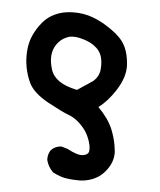

<svg xmlns="http://www.w3.org/2000/svg" viewBox="-48 -536 596 714"><g transform="rotate(-5 250.0 -179.5)"><path d="M156.2 1.5Q159.2 1.5 164.1 2L186 12.7Q221.7 41 241.7 41Q259.8 41 264.6 30.8Q268.6 22 268.6 7.8Q268.6 1.5 267.6 -5.9Q264.6 -30.8 254.9 -51.3Q232.9 -95.2 198.7 -114.3Q179.2 -125.5 129.9 -164.6Q79.1 -205.6 68.8 -245.1Q61 -274.4 61 -304.2Q61 -313 61.5 -321.8Q65.9 -374 86.9 -409.7Q99.6 -431.2 119.6 -451.2Q147.5 -479 179.7 -487.8Q199.2 -493.7 221.2 -493.7Q235.8 -493.7 251.5 -491.2Q291 -484.9 323.2 -465.8Q355.5 -446.8 386.2 -415.5Q418 -384.3 428.2 -353Q435.1 -332.5 435.1 -305.7Q435.1 -292.5 433.6 -278.3Q428.2 -233.9 386.7 -189Q350.1 -149.9 314 -132.3Q345.2 -87.4 354.5 -46.9Q361.3 -15.1 361.3 14.2Q361.3 25.9 360.4 37.1Q356 78.1 319.3 108.4Q287.1 135.3 240.7 135.3Q232.4 135.3 226.6 134.5Q220.7 133.8 214.4 132.6Q208 131.3 202.1 129.9Q189.5 127.4 177.7 123.5Q152.8 116.7 125 95.2Q109.4 73.2 107.4 46.9Q109.9 27.8 121.6 14.2Q135.7 1.5 156.2 1.5ZM339.8 -306.6Q339.8 -312 339.4 -316.9Q336.9 -342.3 315.9 -363.3Q299.3 -379.9 272.5 -391.6Q250.5 -401.9 232.4 -401.9Q226.1 -401.9 220.2 -400.4Q197.3 -396 179.2 -378.4Q161.6 -360.4 156.2 -337.9Q152.8 -324.2 152.8 -311.3Q152.8 -298.3 154.3 -286.1Q157.7 -260.3 178.2 -239.7Q198.7 -219.2 240.2 -202.6Q287.6 -223.1 303.7 -230.5Q326.7 -244.6 334 -268.6Q339.8 -288.1 339.8 -306.6Z"/></g></svg>

Font: Bakudai
Style: Bold
Weight: 700
Version: Version 1.48